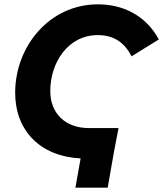

<svg xmlns="http://www.w3.org/2000/svg" viewBox="-20 -730 753 886"><path d="M328 136H477L506 -30L527 -139H390C280 -139 212 -208 212 -310C212 -440 293 -568 431 -568C506 -568 555 -533 587 -470L713 -548C651 -662 544 -710 432 -710C208 -710 50 -516 50 -302C50 -127 166 -8 352 1Z"/></svg>

Font: Fixel Display
Style: Bold Italic
Weight: 700
Italic angle: -10°
Designer: AlfaBravo + MacPaw
Foundry: Kyrylo Tkachov, Marchela Mozhyna, Serhii Makarenko, Maria Weinstein, Zakhar Kryvoshyya
Version: Version 1.210;Glyphs 3.2 (3217)